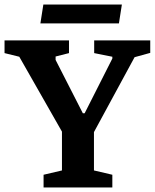

<svg xmlns="http://www.w3.org/2000/svg" viewBox="-35 -826 682 846"><path d="M157 0V-56L238 -75V-246L50 -576L-15 -592V-648H269V-592L210 -577V-562L330 -327H338L460 -568V-576L380 -592V-648H627V-593L558 -574L379 -244V-75L460 -56V0ZM143 -723 156 -806H502L489 -723Z"/></svg>

Font: Faustina Light
Style: Bold
Weight: 700
Version: Version 1.200